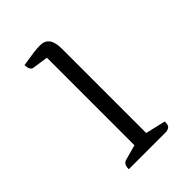

<svg xmlns="http://www.w3.org/2000/svg" viewBox="-146 -514 577 577"><g transform="rotate(-45 142.0 -226.0)"><path d="M56 0Q56 -23 72 -26L119 -39V-411L71 -418Q56 -419 56 -443Q87 -448 103 -450Q119 -452 131 -452Q170 -452 170 -399V-40L234 -25Q234 -13 231 -8Q228 -3 217 0Z"/></g></svg>

Font: Petrona ExtraLight
Style: Regular
Weight: 200
Designer: Ringo R. Seeber
Foundry: Ringo R. Seeber
Version: Version 2.001; ttfautohint (v1.8.3)